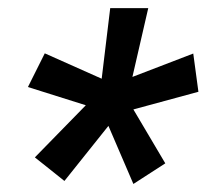

<svg xmlns="http://www.w3.org/2000/svg" viewBox="-20 -731 509 473"><path d="M191.4 -471.7 48.8 -516.6 90.3 -599.6 230.5 -537.1 251.5 -710.9H345.2L306.2 -541.5L456.1 -599.1L468.8 -504.9L308.6 -461.4L387.2 -328.6L308.6 -277.8L247.1 -420.9L138.7 -285.2L65.9 -343.3Z"/></svg>

Font: Facon
Style: Bold Italic
Weight: 700
Italic angle: -12°
Designer: Google
Version: Version 2.001150; 2014